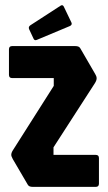

<svg xmlns="http://www.w3.org/2000/svg" viewBox="-20 -730 422 750"><path d="M108.5 0Q100.5 0 95.8 -2Q91 -4 88.5 -8.5L30 -108.5Q24 -119.5 24 -125Q24 -133 30 -142.5L190 -394.5V-425H27.5Q15 -425 15 -437.5V-537.5Q15 -550 27.5 -550H273.5Q281.5 -550 286.2 -548Q291 -546 293.5 -541.5L351.5 -441.5Q354 -437.5 355.8 -433Q357.5 -428.5 357.5 -424Q357.5 -415.5 350 -404L189 -154.5V-125H354Q366.5 -125 366.5 -112.5V-12.5Q366.5 0 354 0ZM124.5 -574.5Q115 -570 111 -579L93.5 -616.5Q90 -625.5 99 -631.5L217 -708Q226 -713.5 230.5 -701.5L259 -642Q263 -633.5 253.5 -628.5Z"/></svg>

Font: Jaro
Style: Regular
Weight: 400
Designer: Agyei Archer, Celine Hurka, Mirko Velimirović
Version: Version 1.000